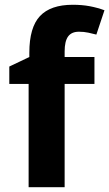

<svg xmlns="http://www.w3.org/2000/svg" viewBox="-20 -785 458 805"><path d="M376 -433H251V0H100V-433H19V-506L103 -546V-564Q103 -670 147.5 -717.5Q192 -765 285 -765Q324 -765 356 -759Q388 -753 418 -742L384 -640Q369 -644 350.5 -648Q332 -652 311 -652Q280 -652 265.5 -632Q251 -612 251 -569V-546H376Z"/></svg>

Font: Noto Sans Lao Looped
Style: Bold
Weight: 700
Designer: Mark Frömberg, Ben Mitchell
Foundry: The Fontpad Ltd
Version: Version 1.001